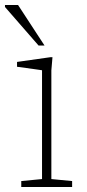

<svg xmlns="http://www.w3.org/2000/svg" viewBox="-32 -752 349 772"><path d="M179 -522 174.5 -469V-32L258 -24V0H53.5V-24L137 -32V-469.5Q131.5 -470.5 113.2 -473Q95 -475.5 73.5 -478.5Q52 -481.5 36.5 -483.5V-503L170.5 -522ZM147 -569H123L-12 -724V-732H40.5Z"/></svg>

Font: Newsreader Caption ExtraLight
Style: Regular
Weight: 275
Designer: Hugues Gentile
Foundry: Production Type
Version: Version 1.001